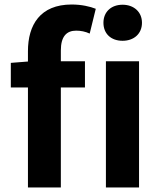

<svg xmlns="http://www.w3.org/2000/svg" viewBox="-20 -832 715 852"><path d="M450 0H597V-560H450ZM524 -651C574 -651 610 -682 610 -731C610 -779 574 -811 524 -811C473 -811 439 -779 439 -731C439 -682 473 -651 524 -651ZM28 -444H104V0H250V-444H357V-560H250V-608C250 -670 275 -696 318 -696C338 -696 359 -692 378 -683L405 -793C380 -803 342 -812 298 -812C158 -812 104 -721 104 -605V-559L28 -553Z"/></svg>

Font: Noto Sans CJK SC
Style: Bold
Weight: 700
Designer: Ryoko NISHIZUKA 西塚涼子 (kana, bopomofo & ideographs); Paul D. Hunt (Latin, Greek & Cyrillic); Sandoll Communications 산돌커뮤니
Foundry: Adobe
Version: Version 2.004;hotconv 1.0.118;makeotfexe 2.5.65603